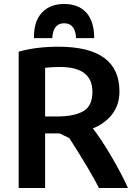

<svg xmlns="http://www.w3.org/2000/svg" viewBox="-20 -940 679 966"><path d="M581 -480Q581 -413 544.5 -365.5Q508 -318 447 -294Q486 -245 538 -157Q590 -69 624 6H478Q434 -81 329 -245L279 -269H207V6H74V-680Q162 -705 274 -705Q581 -705 581 -480ZM282 -603Q241 -603 207 -599V-354H266Q353 -354 399 -380.5Q445 -407 445 -478Q445 -603 282 -603ZM454 -748H363Q359 -823 303 -823Q247 -823 243 -748H151Q149 -831 190 -875.5Q231 -920 303 -920Q375 -920 414.5 -876Q454 -832 454 -748Z"/></svg>

Font: Repo
Style: DemiBold
Weight: 600
Designer: Stefan Peev
Foundry: Context Ltd
Version: Version 001.000